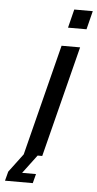

<svg xmlns="http://www.w3.org/2000/svg" viewBox="-88 -701 437 861"><g transform="rotate(5 131.0 -271.0)"><path d="M273.3 -583.3H190L210.8 -666.7H294.2ZM41.7 0 168.3 -500H251.7L125 0H104.2L41.7 83.3H104.2L93.3 125H-31.7L-20.8 83.3Z"/></g></svg>

Font: Yulong
Style: Italic
Weight: 400
Italic angle: -14.25°
Designer: GGBotNet
Foundry: f0n7.com
Version: 1.00